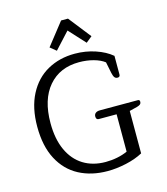

<svg xmlns="http://www.w3.org/2000/svg" viewBox="-132 -1019 983 1132"><g transform="rotate(-15 359.0 -452.5)"><path d="M241 -781 348 -917H390L497 -781L460 -751L369 -850L278 -751ZM50 -348Q50 -463 92 -544Q134 -625 207.5 -666Q281 -707 374 -707Q440 -707 499.5 -687Q559 -667 598 -634V-520Q598 -505 583 -505Q571 -505 564.5 -513.5Q558 -522 554 -541L540 -610Q514 -630 473 -641Q432 -652 386 -652Q268 -652 199.5 -572Q131 -492 131 -348Q131 -251 162.5 -182.5Q194 -114 251.5 -78.5Q309 -43 387 -43Q423 -43 458 -50Q493 -57 521 -70V-298H412Q396 -298 396 -318Q396 -331 405.5 -338.5Q415 -346 432 -346H664Q675 -346 675 -333Q675 -324 669 -318.5Q663 -313 649 -309L601 -297V-38Q557 -14 498 -1Q439 12 385 12Q286 12 210.5 -28Q135 -68 92.5 -148.5Q50 -229 50 -348Z"/></g></svg>

Font: Maitree
Style: Regular
Weight: 400
Designer: CadsonDemak Team
Foundry: CadsonDemak
Version: Version 1.001